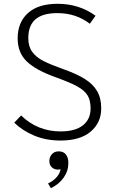

<svg xmlns="http://www.w3.org/2000/svg" viewBox="-20 -730 608 1011"><path d="M55 -84 91 -122Q178 -38 299 -38Q376 -38 416.5 -70Q457 -102 457 -159Q457 -202 441 -228Q425 -254 387 -275Q349 -296 271 -324Q168 -361 120.5 -407Q73 -453 73 -528Q73 -612 127 -661Q181 -710 283 -710Q397 -710 483 -647L453 -605Q380 -661 282 -661Q205 -661 167 -628.5Q129 -596 129 -529Q129 -485 150 -456.5Q171 -428 208.5 -409Q246 -390 313 -366Q384 -341 427 -314Q470 -287 491.5 -250Q513 -213 513 -159Q513 -84 457.5 -37Q402 10 299 10Q221 10 159 -16.5Q97 -43 55 -84ZM233 236Q262 222 279 202Q296 182 299 161Q294 163 284 163Q266 163 253 151Q240 139 240 119Q240 96 253.5 81.5Q267 67 289 67Q314 67 327 83.5Q340 100 340 128Q340 170 315.5 205Q291 240 248 261Z"/></svg>

Font: Niramit ExtraLight
Style: Regular
Weight: 200
Designer: Katatrad Aksorn Co.,Ltd.
Foundry: Cadson Demak Co.,Ltd.
Version: Version 1.000; ttfautohint (v1.6)